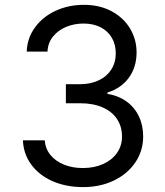

<svg xmlns="http://www.w3.org/2000/svg" viewBox="-20 -757 676 787"><path d="M73.9 -181.8H163.4Q165.8 -147.4 187 -121.6Q208.1 -95.9 242.7 -82Q277.3 -68.2 319.6 -68.2Q365.8 -68.2 402.3 -84.5Q438.9 -100.9 459.5 -130.1Q480.1 -159.4 480.1 -197.4Q480.1 -237.9 460 -268.6Q440 -299.4 401.1 -316.6Q362.2 -333.8 308.2 -333.8H250V-411.9H308.2Q351.2 -411.9 384.4 -427.6Q417.6 -443.2 436.1 -471.9Q454.5 -500.7 454.5 -538.4Q454.5 -574.9 438.2 -602.6Q421.9 -630.3 392 -645.4Q362.2 -660.5 322.4 -660.5Q284.1 -660.5 250.9 -646.7Q217.7 -632.8 196.9 -606.7Q176.1 -580.6 174.7 -545.5H89.5Q91.6 -601.2 123.6 -644.9Q155.5 -688.6 208.3 -712.9Q261 -737.2 323.9 -737.2Q388.8 -737.2 438 -710.6Q487.2 -683.9 513.5 -639.4Q539.8 -594.8 539.8 -542.6Q539.8 -481.5 508 -438.2Q476.2 -394.9 420.5 -377.8V-372.2Q465.9 -364.7 498.8 -340.9Q531.6 -317.1 549.2 -280.2Q566.8 -243.3 566.8 -197.4Q566.8 -138.8 534.8 -91.4Q502.8 -44 446.7 -17Q390.6 9.9 321 9.9Q251.1 9.9 195.8 -14.2Q140.6 -38.4 108.5 -81.9Q76.3 -125.4 73.9 -181.8Z"/></svg>

Font: Riot Sans
Style: Regular
Weight: 400
Designer: Rasmus Andersson
Foundry: rsms
Version: Version 4.001